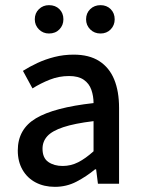

<svg xmlns="http://www.w3.org/2000/svg" viewBox="-20 -713 550 745"><path d="M193 12Q151 12 118.5 -5Q86 -22 67.5 -54Q49 -86 49 -129Q49 -212 119.5 -254Q190 -296 343 -313Q343 -340 334.5 -364.5Q326 -389 305 -403.5Q284 -418 248 -418Q209 -418 173.5 -404Q138 -390 106 -370L69 -438Q94 -454 125 -468.5Q156 -483 191.5 -492Q227 -501 266 -501Q326 -501 365 -476Q404 -451 423 -405Q442 -359 442 -294V0H360L353 -56H349Q315 -28 276.5 -8Q238 12 193 12ZM223 -69Q255 -69 283.5 -83.5Q312 -98 343 -126V-243Q269 -234 225.5 -219.5Q182 -205 163.5 -184.5Q145 -164 145 -136Q145 -100 167.5 -84.5Q190 -69 223 -69ZM170 -583Q147 -583 131 -599Q115 -615 115 -638Q115 -662 131 -677.5Q147 -693 170 -693Q195 -693 210.5 -677.5Q226 -662 226 -638Q226 -615 210.5 -599Q195 -583 170 -583ZM370 -583Q346 -583 330 -599Q314 -615 314 -638Q314 -662 330 -677.5Q346 -693 370 -693Q394 -693 409.5 -677.5Q425 -662 425 -638Q425 -615 409.5 -599Q394 -583 370 -583Z"/></svg>

Font: Source Sans 3 ExtraLight Medium
Style: Regular
Weight: 500
Version: Version 3.052;hotconv 1.1.0;makeotfexe 2.6.0